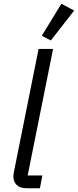

<svg xmlns="http://www.w3.org/2000/svg" viewBox="-20 -1000 414 1020"><path d="M192 0H121Q86 0 68.5 -17.5Q51 -35 51 -63Q51 -68 52 -74Q53 -80 54 -87L185 -740H262L127 -68H205ZM374 -944 250 -785 202 -810 306 -980Z"/></svg>

Font: IBM Plex Sans Var
Style: Italic
Weight: 400
Italic angle: -11.31°
Designer: Mike Abbink, Paul van der Laan, Pieter van Rosmalen
Foundry: Bold Monday
Version: Version 1.001